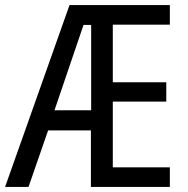

<svg xmlns="http://www.w3.org/2000/svg" viewBox="-22 -734 738 754"><path d="M645 0V-77H421V-335H631V-411H421V-637H645V-714H251L-2 0H90L167 -222H335V0ZM192 -301 306 -636H336V-301Z"/></svg>

Font: Noto Sans Malayalam Condensed
Style: Regular
Weight: 400
Width: 3
Designer: Jelle Bosma - Monotype Design Team
Foundry: Monotype Imaging Inc.
Version: Version 2.104